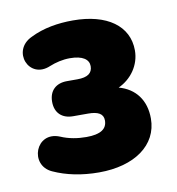

<svg xmlns="http://www.w3.org/2000/svg" viewBox="-58 -762 496 539"><g transform="rotate(-10 190.0 -492.5)"><path d="M183 -276C284 -276 352 -324 352 -400C352 -452 325 -488 278 -501C315 -518 341 -554 341 -596C341 -666 281 -709 184 -709C141 -709 99 -702 63 -684C-1 -655 34 -566 99 -594C116 -601 137 -606 157 -606C194 -606 211 -593 211 -574C211 -554 197 -544 168 -544H138C107 -544 87 -526 87 -494C87 -462 107 -444 138 -444H181C209 -444 224 -436 224 -417C224 -393 206 -380 165 -380C140 -380 115 -384 92 -394C26 -421 -7 -329 53 -302C90 -285 134 -276 183 -276Z"/></g></svg>

Font: SN Pro Heavy
Style: Regular
Weight: 800
Designer: Tobias Whetton
Foundry: Supernotes
Version: Version 1.001;Glyphs 3.2 (3249)